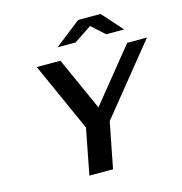

<svg xmlns="http://www.w3.org/2000/svg" viewBox="-131 -1056 1112 1175"><g transform="rotate(-15 424.5 -469.0)"><path d="M727.1 -809.1H613.3L530.8 -883.3L419.4 -809.1H305.2L470.2 -938H612.3ZM439.9 0H290L346.2 -290L150.9 -725.1H300.8L451.7 -389.2L724.1 -725.1H849.1L496.6 -290Z"/></g></svg>

Font: Aurulent Sans
Style: BoldItalic
Weight: 700
Italic angle: -11°
Version: Version 2007.05.04